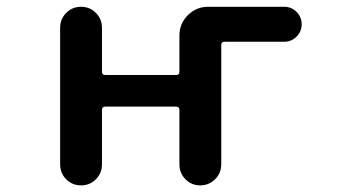

<svg xmlns="http://www.w3.org/2000/svg" viewBox="-20 -568 1040 569"><path d="M511.7 -81.1V-242.2Q511.7 -252 502 -252H292Q282.2 -252 282.2 -242.2V-81.1Q282.2 -54.7 264.2 -36.6Q246.1 -18.6 220.2 -18.6Q194.3 -18.6 176.3 -36.6Q158.2 -54.7 158.2 -81.1V-485.4Q158.2 -511.7 176.3 -529.8Q194.3 -547.9 220.2 -547.9Q246.1 -547.9 264.2 -529.8Q282.2 -511.7 282.2 -485.4V-355.5Q282.2 -345.7 292 -345.7H502Q511.7 -345.7 511.7 -355.5V-462.9Q511.7 -498 536.6 -522.9Q561.5 -547.9 596.7 -547.9H822.3Q843.8 -547.9 858.9 -532.7Q874 -517.6 874 -496.1Q874 -474.6 858.9 -459.5Q843.8 -444.3 822.3 -444.3H645.5Q635.7 -444.3 635.7 -434.6V-81.1Q635.7 -54.7 617.2 -36.6Q598.6 -18.6 573.2 -18.6Q547.9 -18.6 529.8 -36.6Q511.7 -54.7 511.7 -81.1Z"/></svg>

Font: Rounded-X Mgen+ 2m medium
Style: Regular
Weight: 500
Designer: [Source Han Sans]
Ryoko NISHIZUKA  (kana & ideographs); Paul D. Hunt (Latin, Greek & Cyrillic); Wenlong ZHANG  (bopomofo
Version: Version 1.059.20150602